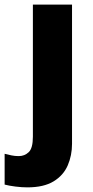

<svg xmlns="http://www.w3.org/2000/svg" viewBox="-72 -569 402 829"><path d="M46 240Q22 240 -5.5 236.5Q-33 233 -52 228V95Q-36 99 -22 102Q-8 105 9 105Q34 105 52 88Q70 71 70 21V-549H239V52Q239 102 220.5 145Q202 188 159.5 214Q117 240 46 240Z"/></svg>

Font: Noto Sans Symbols ExtraBold
Style: Regular
Weight: 800
Version: Version 2.002